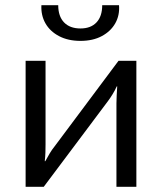

<svg xmlns="http://www.w3.org/2000/svg" viewBox="-20 -722 627 742"><path d="M507 -487V0H430V-323Q430 -339 431 -354.5Q432 -370 433 -388H431Q425 -374 415.5 -358.5Q406 -343 397 -331L149 0H79V-487H156V-164Q156 -148 155.5 -132.5Q155 -117 153 -99H155Q163 -114 172 -129Q181 -144 190 -155L438 -487ZM375 -702H440Q443 -663 425.5 -632Q408 -601 373.5 -582.5Q339 -564 291 -564Q243 -564 208 -582.5Q173 -601 155.5 -632Q138 -663 140 -702H205Q205 -659 227.5 -635.5Q250 -612 291 -612Q331 -612 353 -635.5Q375 -659 375 -702Z"/></svg>

Font: Exo 2
Style: Regular
Weight: 400
Designer: Natanael Gama
Foundry: Natanael Gama
Version: Version 2.010